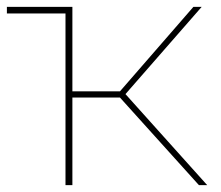

<svg xmlns="http://www.w3.org/2000/svg" viewBox="-24 -537 641 557"><path d="M537 -517 324 -272H186V-517H-4V-498H166V0H186V-254H324L553 0H577L340 -264L561 -517Z"/></svg>

Font: Montserrat-Alt1 Thin
Style: Regular
Weight: 100
Designer: Differentunic
Foundry: Differentunic
Version: Version 7.222